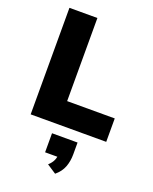

<svg xmlns="http://www.w3.org/2000/svg" viewBox="-179 -802 952 1194"><g transform="rotate(20 297.5 -205.0)"><path d="M68 0V-705H253V-155H568V0ZM337 295 276 255Q298 235 307 214Q316 193 316 171L351 191H233V65H402V143Q402 189 387.5 227Q373 265 337 295Z"/></g></svg>

Font: Nunito Sans 11pt Black
Style: Regular
Weight: 900
Version: Version 3.101;gftools[0.9.27]